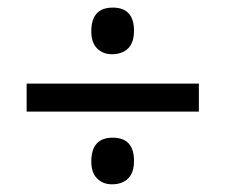

<svg xmlns="http://www.w3.org/2000/svg" viewBox="-20 -578 591 503"><path d="M219.2 -497.1Q219.7 -558.1 275.4 -558.1Q331.1 -558.1 331.1 -497.1Q331.1 -451.2 296.4 -439.5Q286.1 -436 274.4 -436Q250 -435.5 234.4 -451.2Q218.8 -466.8 219.2 -497.1ZM219.2 -156.2Q219.7 -217.3 275.4 -217.3Q331.1 -217.3 331.1 -156.2Q331.1 -110.4 296.4 -98.6Q286.1 -95.2 274.4 -95.2Q250 -94.7 234.4 -110.4Q218.8 -126 219.2 -156.2ZM49.8 -285.6V-358.9H501V-285.6Z"/></svg>

Font: NotoSans
Style: Regular
Weight: 400
Designer: Monotype Design team
Foundry: Monotype Imaging Inc.
Version: Version 1.04